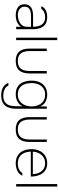

<svg xmlns="http://www.w3.org/2000/svg" viewBox="1128 -1876 1004 3301"><g transform="rotate(90 1630.5 -225.0)"><path d="M239 7Q210 7 177.5 0Q145 -7 116.5 -23.5Q88 -40 70.5 -69Q53 -98 53 -142Q53 -186 69 -214.5Q85 -243 112.5 -260Q140 -277 175 -284Q210 -291 248 -291H440Q440 -348 424.5 -395Q409 -442 373.5 -470Q338 -498 278 -498Q253 -498 225 -492.5Q197 -487 172.5 -473Q148 -459 133 -432H86Q99 -467 123 -487Q147 -507 175 -517.5Q203 -528 230 -531Q257 -534 276 -534Q384 -534 433 -467Q482 -400 482 -287V0H440V-81Q419 -53 389.5 -33Q360 -13 322.5 -3Q285 7 239 7ZM237 -29Q286 -29 332.5 -45.5Q379 -62 409.5 -97Q440 -132 440 -187V-256H273Q244 -256 213 -253Q182 -250 155 -239.5Q128 -229 111.5 -207Q95 -185 95 -147Q95 -106 115.5 -79.5Q136 -53 168.5 -41Q201 -29 237 -29Z M627 0V-707H669V0Z M1027 7Q915 7 865 -54Q815 -115 815 -227V-527H857V-226Q857 -170 873.5 -125Q890 -80 927.5 -54.5Q965 -29 1027 -29Q1092 -29 1129.5 -53.5Q1167 -78 1183.5 -122.5Q1200 -167 1200 -226V-527H1242V-227Q1242 -116 1192 -54.5Q1142 7 1027 7Z M1616 257Q1567 257 1525 244.5Q1483 232 1452 204.5Q1421 177 1405 133H1452Q1465 166 1492.5 185Q1520 204 1554 212.5Q1588 221 1620 221Q1696 221 1736 191.5Q1776 162 1791.5 110.5Q1807 59 1807 -7V-109Q1786 -66 1752.5 -40.5Q1719 -15 1680 -4Q1641 7 1601 7Q1515 7 1463.5 -30Q1412 -67 1389 -129Q1366 -191 1366 -265Q1366 -345 1394 -405.5Q1422 -466 1476.5 -500Q1531 -534 1608 -534Q1663 -534 1718.5 -509.5Q1774 -485 1810 -420V-527H1849V-6Q1849 78 1826 136.5Q1803 195 1752 226Q1701 257 1616 257ZM1607 -29Q1673 -29 1718 -62Q1763 -95 1786 -149Q1809 -203 1809 -265Q1809 -329 1787 -381.5Q1765 -434 1720 -466Q1675 -498 1606 -498Q1537 -498 1493 -465Q1449 -432 1428.5 -379Q1408 -326 1408 -265Q1408 -201 1427.5 -147Q1447 -93 1491 -61Q1535 -29 1607 -29Z M2205 7Q2093 7 2043 -54Q1993 -115 1993 -227V-527H2035V-226Q2035 -170 2051.5 -125Q2068 -80 2105.5 -54.5Q2143 -29 2205 -29Q2270 -29 2307.5 -53.5Q2345 -78 2361.5 -122.5Q2378 -167 2378 -226V-527H2420V-227Q2420 -116 2370 -54.5Q2320 7 2205 7Z M2790 7Q2707 7 2652 -28Q2597 -63 2570.5 -124Q2544 -185 2544 -263Q2544 -338 2571.5 -399.5Q2599 -461 2654 -497.5Q2709 -534 2789 -534Q2845 -534 2886 -514Q2927 -494 2954.5 -459Q2982 -424 2996.5 -378.5Q3011 -333 3014 -282Q3015 -275 3015 -267.5Q3015 -260 3015 -252H2586Q2589 -187 2611 -136.5Q2633 -86 2678 -57.5Q2723 -29 2795 -29Q2824 -29 2855 -36.5Q2886 -44 2912 -61Q2938 -78 2953 -106H3000Q2983 -66 2949 -41Q2915 -16 2873 -4.5Q2831 7 2790 7ZM2587 -287H2973Q2971 -344 2950 -392Q2929 -440 2888 -469Q2847 -498 2785 -498Q2724 -498 2680.5 -468Q2637 -438 2613.5 -390Q2590 -342 2587 -287Z M3144 0V-707H3186V0Z"/></g></svg>

Font: Onest Thin
Style: Regular
Weight: 250
Designer: Dmitri Voloshin, Andrey Kudryavtsev
Foundry: Dmitri Voloshin, Andrey Kudryavtsev
Version: Version 1.000;gftools[0.9.33]